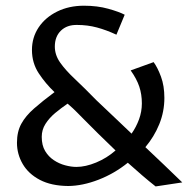

<svg xmlns="http://www.w3.org/2000/svg" viewBox="-20 -645 674 679"><path d="M530.3 14.3Q506.5 -4.4 481.9 -25.6Q457.2 -46.8 432 -69.5Q384.6 -31.2 328.3 -9.4Q272 12.3 221.3 12.8Q161.6 12.3 121.2 -8.8Q80.8 -29.9 60.4 -64.9Q40 -99.8 40 -140.3Q40 -179.3 55.4 -207.3Q70.7 -235.3 100.6 -261.4Q130.4 -287.6 172.8 -319.2Q141.3 -349 117.1 -385.6Q93 -422.3 93 -468.2Q93 -512.5 116.5 -547.9Q140.1 -583.3 182 -604.1Q223.8 -624.8 276.9 -624.8Q324.5 -624.8 363 -614Q401.5 -603.2 421 -592.9L391.7 -522.3Q356.3 -538.8 322.9 -547.8Q289.5 -556.8 252.7 -556.8Q217.1 -557.5 195.5 -536.7Q173.9 -515.8 173.9 -480.3Q173.9 -450.3 193 -423.3Q212.1 -396.2 245.4 -365.1Q278.6 -333.9 320.7 -290.7Q354.5 -258.9 385.4 -229.4Q416.3 -199.9 445.3 -172.4Q461.6 -195.5 471.7 -223Q481.7 -250.4 481.7 -279.3Q481.7 -311.2 472.6 -338.6Q463.5 -365.9 442.1 -396L523.3 -425.3Q537.3 -406.3 549.3 -373.9Q561.3 -341.5 561.3 -298.8Q561.3 -250.1 543.3 -205.9Q525.3 -161.6 494.1 -124.6Q526.8 -94.1 559.5 -62.6Q592.2 -31.1 624.6 0.1ZM250 -54.7Q282.5 -54.7 320.1 -70.3Q357.8 -85.9 388.6 -112.9Q356.6 -143.7 327.6 -172.1Q298.6 -200.5 278.3 -221.4Q258 -242.4 251.3 -248.7Q246 -254.5 237.7 -261.9Q229.3 -269.3 219.1 -278.5Q195.8 -262.6 174.8 -245.1Q153.9 -227.5 140.8 -206.8Q127.6 -186.1 127.6 -161Q127.6 -131.1 139.6 -111Q151.5 -91 170.4 -78.5Q189.2 -66 210.5 -60.4Q231.9 -54.7 250 -54.7Z"/></svg>

Font: Ancizar Sans Thin
Style: Regular
Weight: 100
Designer: Cesar Puertas, Viviana Monsalve, Julian Moncada, Julian Prieto, Jose Castro, Mariel Hernandez, Felipe Aragon, Sara Alarc
Version: Version 8.100